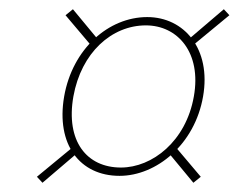

<svg xmlns="http://www.w3.org/2000/svg" viewBox="-20 -586 541 416"><path d="M299 -549C215 -549 137 -480 119 -377C101 -273 153 -205 239 -205C319 -205 402 -273 420 -377C438 -480 379 -549 299 -549ZM296 -531C365 -531 417 -472 400 -377C383 -280 310 -223 242 -223C168 -223 122 -280 139 -377C156 -472 222 -531 296 -531ZM191 -502 138 -566 122 -553 182 -482ZM391 -482 477 -553 465 -566 390 -502ZM346 -254 399 -190 415 -203 355 -274ZM146 -274 60 -203 72 -190 147 -254Z"/></svg>

Font: Poppins Devanagari Thin
Style: Italic
Weight: 100
Italic angle: -10°
Designer: Ninad Kale (Devanagari), Jonny Pinhorn (Latin)
Foundry: Indian Type Foundry
Version: 4.005